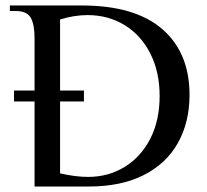

<svg xmlns="http://www.w3.org/2000/svg" viewBox="-20 -680 755 700"><path d="M106 -310H31V-350H106V-540Q106 -591 92 -615.5Q78 -640 36 -640H16V-660H278Q472 -660 571.5 -574Q671 -488 671 -334Q671 -235 629 -159.5Q587 -84 504.5 -42Q422 0 304 0H106ZM562 -330Q562 -417 528.5 -484Q495 -551 435 -588Q375 -625 299 -625Q251 -625 199 -609V-350H286V-310H199V-48Q255 -35 301 -35Q375 -35 434.5 -71.5Q494 -108 528 -174.5Q562 -241 562 -330Z"/></svg>

Font: Philosopher
Style: Regular
Weight: 400
Designer: Jovanny Lemonad
Foundry: Jovanny Lemonad
Version: Version 2.000